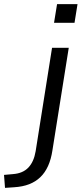

<svg xmlns="http://www.w3.org/2000/svg" viewBox="-130 -718 396 931"><path d="M132 -607.3 146.7 -698H245.9L231.3 -607.3ZM-105.7 193 -110.5 130.1 -66.7 126.2Q-19.3 122.6 7.5 94.6Q34.3 66.5 42.9 15L122.4 -486.3H203.4L124.3 10.5Q117.8 54.2 103.1 86.7Q88.4 119.3 65.5 141.2Q42.7 163.1 11.2 175.3Q-20.3 187.5 -61.7 190Z"/></svg>

Font: Nunito Sans 12pt ExtraLight
Style: Italic
Weight: 200
Italic angle: -9°
Designer: Vernon Adams
Foundry: Vernon Adams
Version: Version 3.101;gftools[0.9.27]